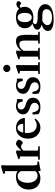

<svg xmlns="http://www.w3.org/2000/svg" viewBox="1267 -2033 1025 3599"><g transform="rotate(-90 1779.5 -233.5)"><path d="M387.2 15.6 372.1 6.3 369.6 -33.2Q317.4 11.2 234.9 11.2Q183.6 11.2 143.1 -6.1Q102.5 -23.4 77.4 -53.7Q52.2 -84 39.1 -123.5Q25.9 -163.1 25.9 -209Q25.9 -314 90.8 -380.1Q155.8 -446.3 259.8 -446.3Q331.5 -446.3 371.1 -416.5V-649.4L319.8 -661.6V-683.1L450.7 -726.1L482.9 -716.8Q479 -679.2 479 -635.3V-121.1Q479 -78.1 486.6 -60.8Q494.1 -43.5 511.2 -43.5Q523.4 -43.5 546.4 -48.3L552.7 -15.6Q518.1 -12.2 460.9 -1.2Q403.8 9.8 387.2 15.6ZM283.2 -42Q335 -42 371.1 -80.6V-358.9Q335.4 -415.5 273.9 -415.5Q217.8 -415.5 185.3 -360.8Q152.8 -306.2 152.8 -226.1Q152.8 -145 189 -93.5Q225.1 -42 283.2 -42Z M585 0V-27.3L646.5 -33.7V-369.6L596.7 -381.8V-402.8L727.5 -446.3L759.3 -437Q755.4 -397.9 755.4 -354.5V-346.7Q816.9 -409.2 845.7 -430.2Q867.7 -446.3 886.2 -446.3Q909.7 -446.3 935.1 -428Q960.4 -409.7 960.4 -389.6Q960.4 -373.5 939.5 -346.2Q918.5 -318.8 903.3 -318.8Q893.6 -318.8 880.4 -330.1Q856 -352.1 835.9 -352.1Q798.8 -352.1 755.4 -307.1V-34.7L837.4 -27.3V0Z M1186.5 11.2Q1096.7 11.2 1038.6 -53.7Q980.5 -118.7 980.5 -219.2Q980.5 -320.3 1036.1 -383.3Q1091.8 -446.3 1181.6 -446.3Q1262.2 -446.3 1314.9 -399.2Q1367.7 -352.1 1367.7 -279.8H1088.4Q1085.9 -262.2 1085.9 -238.3Q1085.9 -190.9 1097.7 -155Q1109.4 -119.1 1129.9 -98.4Q1150.4 -77.6 1175.5 -67.6Q1200.7 -57.6 1230.5 -57.6Q1286.1 -57.6 1339.4 -98.1L1356.4 -82.5Q1326.2 -39.1 1282.7 -13.9Q1239.3 11.2 1186.5 11.2ZM1183.1 -418Q1147.9 -418 1125.5 -388.4Q1103 -358.9 1093.3 -311.5H1260.7Q1255.4 -362.8 1234.9 -390.4Q1214.4 -418 1183.1 -418Z M1572.3 11.2Q1488.8 11.2 1441.4 -21.5Q1433.1 -55.7 1433.1 -136.7L1471.2 -137.2Q1481.9 -79.1 1504.4 -49.3Q1526.9 -19.5 1567.9 -19.5Q1605.5 -19.5 1628.4 -40.3Q1651.4 -61 1651.4 -96.2Q1651.4 -160.6 1562.5 -185.1Q1505.9 -200.7 1470.7 -232.2Q1435.5 -263.7 1435.5 -313.5Q1435.5 -371.1 1479.5 -408.9Q1523.4 -446.8 1591.8 -446.8Q1626 -446.8 1659.7 -434.1Q1689 -423.3 1718.3 -431.2Q1723.1 -403.3 1723.1 -372.1Q1723.1 -346.7 1718.3 -321.3L1679.2 -318.8Q1672.9 -343.8 1667.7 -358.6Q1662.6 -373.5 1653.6 -388.4Q1644.5 -403.3 1630.9 -409.9Q1617.2 -416.5 1598.1 -416.5Q1566.9 -416.5 1547.1 -398.2Q1527.3 -379.9 1527.3 -348.1Q1527.3 -315.4 1552.5 -294.7Q1577.6 -273.9 1626 -261.2Q1686 -245.6 1716.3 -213.6Q1746.6 -181.6 1746.6 -128.9Q1746.6 -63.5 1700.4 -26.1Q1654.3 11.2 1572.3 11.2Z M1957 11.2Q1873.5 11.2 1826.2 -21.5Q1817.9 -55.7 1817.9 -136.7L1856 -137.2Q1866.7 -79.1 1889.2 -49.3Q1911.6 -19.5 1952.6 -19.5Q1990.2 -19.5 2013.2 -40.3Q2036.1 -61 2036.1 -96.2Q2036.1 -160.6 1947.3 -185.1Q1890.6 -200.7 1855.5 -232.2Q1820.3 -263.7 1820.3 -313.5Q1820.3 -371.1 1864.3 -408.9Q1908.2 -446.8 1976.6 -446.8Q2010.7 -446.8 2044.4 -434.1Q2073.7 -423.3 2103 -431.2Q2107.9 -403.3 2107.9 -372.1Q2107.9 -346.7 2103 -321.3L2064 -318.8Q2057.6 -343.8 2052.5 -358.6Q2047.4 -373.5 2038.3 -388.4Q2029.3 -403.3 2015.6 -409.9Q2002 -416.5 1982.9 -416.5Q1951.7 -416.5 1931.9 -398.2Q1912.1 -379.9 1912.1 -348.1Q1912.1 -315.4 1937.3 -294.7Q1962.4 -273.9 2010.7 -261.2Q2070.8 -245.6 2101.1 -213.6Q2131.3 -181.6 2131.3 -128.9Q2131.3 -63.5 2085.2 -26.1Q2039.1 11.2 1957 11.2Z M2228 -618.2Q2228 -646 2248.3 -666Q2268.6 -686 2296.4 -686Q2325.2 -686 2345 -666.5Q2364.7 -647 2364.7 -618.2Q2364.7 -589.8 2345 -570.3Q2325.2 -550.8 2296.4 -550.8Q2267.6 -550.8 2247.8 -570.3Q2228 -589.8 2228 -618.2ZM2192.9 0V-27.3L2249.5 -33.7V-369.6L2199.7 -381.8V-402.8L2330.1 -446.3L2361.8 -437Q2357.9 -397.9 2357.9 -354.5V-33.7L2414.6 -27.3V0Z M2461.9 0V-27.3L2518.1 -33.2V-369.6L2468.3 -381.8V-402.8L2599.1 -446.3L2630.9 -437Q2627 -397.9 2627 -354.5V-342.8Q2660.6 -393.1 2707.8 -419.7Q2754.9 -446.3 2811.5 -446.3Q2840.3 -446.3 2861.1 -437Q2881.8 -427.7 2894.5 -411.9Q2907.2 -396 2914.3 -369.6Q2921.4 -343.3 2924.1 -314.2Q2926.8 -285.2 2926.8 -244.1Q2926.8 -102.1 2925.3 -33.7L2983.4 -27.3V0H2761.7V-27.3L2817.4 -33.2Q2818.8 -260.3 2818.8 -266.6Q2818.8 -290.5 2817.6 -306.6Q2816.4 -322.8 2812.3 -338.4Q2808.1 -354 2800.8 -363Q2793.5 -372.1 2781 -377.7Q2768.6 -383.3 2750.5 -383.3Q2673.8 -383.3 2627 -302.7V-33.2L2683.6 -27.3V0Z M3246.1 -120.1Q3200.7 -120.1 3163.1 -130.9Q3127.4 -111.8 3127.4 -86.9Q3127.4 -40 3245.1 -40H3290Q3385.3 -40 3443.1 -0.5Q3501 39.1 3501 102.5Q3501 176.8 3424.3 218Q3347.7 259.3 3210.9 259.3Q3107.9 259.3 3053.2 231.7Q2998.5 204.1 2998.5 151.4Q2998.5 111.8 3029.8 81.8Q3061 51.8 3117.7 35.2Q3070.8 23.9 3046.6 2.7Q3022.5 -18.6 3022.5 -47.9Q3022.5 -78.1 3050.8 -100.1Q3079.1 -122.1 3138.2 -139.6Q3094.2 -158.7 3072 -195.1Q3049.8 -231.4 3049.8 -280.8Q3049.8 -357.4 3104.7 -401.9Q3159.7 -446.3 3256.8 -446.3Q3364.3 -446.3 3415.5 -388.2Q3458 -439 3500.5 -439Q3524.9 -439 3545.4 -425.3Q3558.6 -417 3558.6 -404.8Q3558.6 -392.1 3544.9 -371.3Q3531.2 -350.6 3519 -350.6Q3507.3 -350.6 3498.5 -359.4Q3492.7 -365.2 3480.2 -370.4Q3467.8 -375.5 3459.5 -375.5Q3447.8 -375.5 3434.1 -360.8Q3452.1 -325.7 3452.1 -282.2Q3452.1 -210 3397.2 -165Q3342.3 -120.1 3246.1 -120.1ZM3253.9 -150.9Q3292.5 -150.9 3315.2 -185.5Q3337.9 -220.2 3337.9 -280.8Q3337.9 -342.8 3315.2 -379.4Q3292.5 -416 3253.9 -416Q3213.9 -416 3189 -379.6Q3164.1 -343.3 3164.1 -280.8Q3164.1 -220.7 3189 -185.8Q3213.9 -150.9 3253.9 -150.9ZM3107.9 140.6Q3107.9 182.1 3147.2 205.3Q3186.5 228.5 3254.9 228.5Q3325.7 228.5 3366.5 200.9Q3407.2 173.3 3407.2 125Q3407.2 47.4 3284.7 47.4H3241.2Q3214.4 47.4 3191.9 45.9Q3107.9 85.4 3107.9 140.6Z"/></g></svg>

Font: Elstob SemiBold
Style: Regular
Weight: 600
Designer: Peter S. Baker
Version: Version 1.015